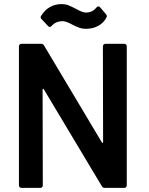

<svg xmlns="http://www.w3.org/2000/svg" viewBox="-20 -913 724 933"><path d="M492 -700H584Q589 -700 592.5 -696.5Q596 -693 596 -688V-12Q596 -7 592.5 -3.5Q589 0 584 0H489Q479 0 475 -8L193 -479Q191 -482 189 -481.5Q187 -481 187 -477L188 -12Q188 -7 184.5 -3.5Q181 0 176 0H84Q79 0 75.5 -3.5Q72 -7 72 -12V-688Q72 -693 75.5 -696.5Q79 -700 84 -700H180Q190 -700 194 -692L475 -221Q477 -218 479 -218.5Q481 -219 481 -223L480 -688Q480 -693 483.5 -696.5Q487 -700 492 -700ZM334 -792Q331 -794 319.5 -799.5Q308 -805 300 -807.5Q292 -810 284 -810Q251 -810 231 -787Q226 -782 221 -782Q217 -782 214 -786L182 -820Q174 -828 180 -836Q196 -863 221.5 -878Q247 -893 278 -893Q298 -893 312 -887.5Q326 -882 349 -870Q368 -860 378 -856Q388 -852 399 -852Q429 -852 449 -877Q454 -882 458 -882Q463 -882 466 -878L495 -844Q501 -837 498 -829Q485 -803 458.5 -788Q432 -773 399 -773Q380 -773 367 -777.5Q354 -782 334 -792Z"/></svg>

Font: Barlow SemiBold
Style: Regular
Weight: 600
Designer: Jeremy Tribby
Foundry: Tribby Type
Version: Version 1.422